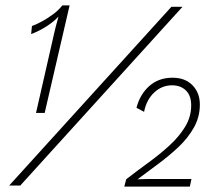

<svg xmlns="http://www.w3.org/2000/svg" viewBox="-20 -685 826 709"><path d="M113 -268 180 -562Q183 -575 186 -587Q189 -599 192 -609Q195 -619 196 -624Q180 -606 153 -588.5Q126 -571 95 -559L98 -589Q115 -595 136 -606.5Q157 -618 177 -633Q197 -648 210 -665H237L145 -268ZM14 0 613 -660H654L55 0ZM439 4 446 -23Q486 -54 528 -84.5Q570 -115 606 -148Q642 -181 664 -217.5Q686 -254 686 -296Q686 -332 666.5 -351Q647 -370 615 -370Q578 -370 549.5 -343.5Q521 -317 512 -272L484 -287Q497 -337 531.5 -367.5Q566 -398 617 -398Q664 -398 691 -370Q718 -342 718 -299Q718 -253 696 -214Q674 -175 639 -142Q604 -109 564 -79.5Q524 -50 488 -23Q497 -23 507.5 -23.5Q518 -24 526 -24H687L681 4Z"/></svg>

Font: Kantumruy Pro ExtraLight
Style: Italic
Weight: 250
Italic angle: -13°
Version: Version 1.002